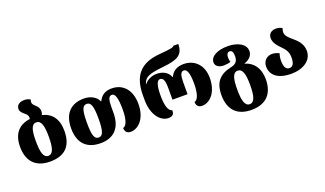

<svg xmlns="http://www.w3.org/2000/svg" viewBox="-91 -1394 3837 2267"><g transform="rotate(-20 1827.0 -260.0)"><path d="M412 -536C419 -549 423 -564 423 -581C423 -621 403 -644 382 -663C361 -682 345 -699 345 -721C345 -732 347 -742 352 -752C333 -766 312 -774 275 -774C222 -774 177 -749 177 -696C177 -663 203 -641 227 -621C247 -605 265 -588 265 -559C265 -553 264 -547 263 -541C124 -523 42 -436 42 -271C42 -79 147 14 319 14C503 14 599 -79 599 -271C599 -423 530 -508 412 -536ZM321 -57C261 -57 240 -130 240 -271C240 -408 260 -478 320 -478C380 -478 402 -408 402 -271C402 -130 381 -57 321 -57Z M954 14C1115 14 1216 -79 1216 -271V-343C1216 -438 1230 -478 1270 -478C1310 -478 1332 -418 1332 -268C1332 -150 1307 -74 1262 -64C1262 -20 1284 9 1333 9C1434 9 1529 -94 1529 -268C1529 -458 1424 -550 1292 -550C1208 -550 1158 -513 1128 -450H1123C1095 -514 1024 -550 942 -550C784 -550 683 -458 683 -268C683 -79 783 14 954 14ZM954 -57C900 -57 881 -110 881 -268C881 -426 900 -479 954 -479C1006 -479 1027 -426 1027 -268C1027 -110 1006 -57 954 -57Z M1806 9C1866 9 1879 -19 1879 -63C1831 -73 1808 -147 1808 -271C1808 -398 1828 -458 1868 -458C1908 -458 1924 -418 1924 -323V-179H2113V-323C2113 -418 2127 -458 2167 -458C2207 -458 2229 -398 2229 -271C2229 -150 2204 -74 2159 -64C2159 -20 2181 9 2230 9C2331 9 2426 -94 2426 -271C2426 -438 2321 -530 2189 -530C2105 -530 2047 -493 2021 -430H2016C1992 -493 1933 -530 1850 -530C1796 -530 1731 -506 1696 -458H1692C1717 -543 1774 -562 1956 -581C2128 -599 2213 -632 2213 -774H2151C2143 -756 2108 -749 1964 -737C1717 -717 1613 -587 1613 -346V-291C1613 -93 1713 9 1806 9Z M2762 254C2936 254 3042 161 3042 -31C3042 -171 2974 -257 2871 -287V-292C2934 -308 2974 -358 2974 -407C2974 -507 2857 -550 2751 -550C2620 -550 2529 -501 2529 -427C2529 -377 2575 -351 2634 -351C2656 -351 2698 -356 2719 -365C2715 -376 2710 -400 2710 -421C2710 -455 2721 -485 2751 -485C2784 -485 2794 -455 2794 -412C2794 -358 2777 -318 2706 -303C2563 -273 2485 -199 2485 -31C2485 161 2590 254 2762 254ZM2764 183C2704 183 2683 110 2683 -31C2683 -168 2703 -238 2763 -238C2823 -238 2845 -168 2845 -31C2845 110 2824 183 2764 183Z M3350 14C3498 14 3612 -59 3612 -178C3612 -275 3549 -327 3496 -373C3457 -406 3424 -437 3424 -479C3424 -494 3427 -510 3434 -528C3415 -542 3391 -550 3354 -550C3297 -550 3261 -515 3261 -465C3261 -404 3305 -358 3345 -317C3381 -281 3415 -241 3415 -170C3415 -98 3397 -57 3350 -57C3305 -57 3285 -98 3285 -170C3285 -206 3290 -235 3300 -261C3275 -275 3242 -285 3211 -285C3150 -285 3096 -242 3096 -167C3096 -73 3164 14 3350 14Z"/></g></svg>

Font: Noto Serif Georgian Black
Style: Regular
Weight: 900
Designer: Monotype Design Team, Akaki Razmadze
Foundry: Google LLC
Version: Version 2.003